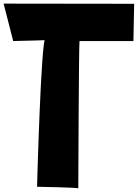

<svg xmlns="http://www.w3.org/2000/svg" viewBox="-22 -904 762 1062"><path d="M51 -677C55 -677 303 -682 303 -687C303 -692 300 -696 296 -696H249V-818C249 -822 245 -825 240 -825C235 -825 230 -822 230 -818V-696C205 -696 183 129 183 129C183 129 411 133 411 138C411 138 414 -677 418 -677H716C717 -677 719 -883 720 -883L-2 -884Z"/></svg>

Font: PlasticEraser
Style: Regular
Weight: 400
Foundry: Cannot Into Space Fonts
Version: Version 0.43